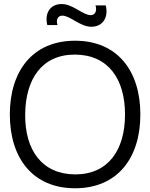

<svg xmlns="http://www.w3.org/2000/svg" viewBox="-20 -942 764 976"><path d="M444 -806C504 -806 532.5 -855.5 517.5 -914.5H465.5C474 -888 464.5 -865 441 -865C401.5 -865 350.5 -921.5 293.5 -921.5C234.5 -921.5 205.5 -874 220.5 -814.5H272.5C264.5 -837.5 271 -862.5 297 -862.5C336.5 -862.5 387.5 -806 444 -806ZM361.5 15C577 15 693.5 -138.5 693.5 -360C693.5 -581.5 577 -735 361.5 -735C146.5 -735 30 -581.5 30 -360C30 -138.5 146.5 15 361.5 15ZM361.5 -55.5C192.5 -56.5 106.5 -180 108 -360C109.5 -540 192.5 -665 361.5 -664.5C530.5 -663.5 615.5 -540 615.5 -360C615.5 -180 530.5 -55 361.5 -55.5Z"/></svg>

Font: Hauora
Style: Regular
Weight: 400
Designer: Mikhail Sharanda
Foundry: WCYS & Co.
Version: Version 1.010